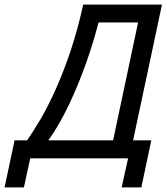

<svg xmlns="http://www.w3.org/2000/svg" viewBox="-88 -696 736 844"><path d="M-67.9 127.9 -23.9 -79.1H30.8Q58.1 -117.2 91.1 -173.6Q124 -230 157.5 -304.7Q190.9 -379.4 222.2 -472.2Q253.4 -564.9 277.8 -675.8H624L497.1 -79.1H577.1L533.2 127.9H446.8L475.1 0H44.9L17.1 127.9ZM519 -597.2H345.2Q320.3 -502.4 291.3 -421.1Q262.2 -339.8 232.7 -273.9Q203.1 -208 175 -158.7Q147 -109.4 124 -79.1H409.2Z"/></svg>

Font: Clear Sans
Style: Italic
Weight: 400
Italic angle: -12°
Foundry: Intel Corporation
Version: Version 1.00